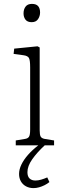

<svg xmlns="http://www.w3.org/2000/svg" viewBox="-20 -747 338 987"><path d="M152 220Q131 220 114 211Q97 202 87.5 185.5Q78 169 78 147Q78 124 90 99Q102 74 124 49Q146 24 177 0H61V-25L109 -33Q123 -35 129 -44Q135 -53 135 -81V-401Q135 -437 129 -448.5Q123 -460 101 -463L50 -470L53 -497L173 -509L184 -503V-77Q184 -54 189 -45Q194 -36 209 -33L258 -25V0H210Q170 37 145.5 72Q121 107 121 138Q121 160 132 170.5Q143 181 162 181Q176 181 191.5 176.5Q207 172 223 165L234 189Q223 198 209 205Q195 212 180.5 216Q166 220 152 220ZM143 -633Q121 -633 111 -646Q101 -659 101 -678Q101 -699 111.5 -713Q122 -727 144 -727Q166 -727 176 -715.5Q186 -704 186 -683Q186 -664 175.5 -648.5Q165 -633 143 -633Z"/></svg>

Font: Literata ExtraLight
Style: Regular
Weight: 250
Designer: Latin by Veronika Burian and Jose Scaglione. Greek by Irene Vlachou. Cyrillic by Vera Evstafieva.
Foundry: TypeTogether
Version: Version 3.103;gftools[0.9.29]